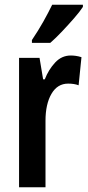

<svg xmlns="http://www.w3.org/2000/svg" viewBox="-20 -786 371 806"><path d="M277 -553Q287 -553 298 -551.5Q309 -550 322 -546L310 -428Q292 -435 266 -435Q221 -435 196 -392Q171 -349 171 -279V0H60V-543H146L161 -453H168Q184 -494 211.5 -523.5Q239 -553 277 -553ZM328 -757Q315 -737 291 -709.5Q267 -682 240.5 -654Q214 -626 191 -606H114V-618Q141 -658 162 -695.5Q183 -733 199 -766H328Z"/></svg>

Font: Noto Sans Lao UI ExtCond SemBd
Style: Regular
Weight: 600
Width: 2
Designer: Monotype Design Team
Foundry: Monotype Imaging Inc.
Version: Version 2.000; ttfautohint (v1.8.4.7-5d5b)